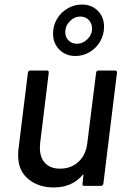

<svg xmlns="http://www.w3.org/2000/svg" viewBox="-20 -820 565 847"><path d="M415 -509H487Q492 -509 494.5 -506Q497 -503 496 -499L436 -10Q434 0 425 0H352Q342 0 344 -10L348 -47Q349 -49 347.5 -49.5Q346 -50 344 -48Q298 7 217 7Q150 7 105 -30Q60 -67 60 -134Q60 -150 61 -158L103 -499Q105 -509 114 -509H187Q191 -509 193.5 -506Q196 -503 195 -499L157 -188Q156 -181 156 -168Q156 -125 179 -100.5Q202 -76 245 -76Q294 -76 326.5 -106.5Q359 -137 365 -188L404 -499Q404 -503 407 -506Q410 -509 415 -509ZM214 -672Q214 -707 231.5 -736.5Q249 -766 278.5 -783Q308 -800 341 -800Q384 -800 411.5 -772.5Q439 -745 439 -702Q439 -667 422 -637.5Q405 -608 376 -590.5Q347 -573 313 -573Q270 -573 242 -601Q214 -629 214 -672ZM386 -694Q386 -717 371.5 -732Q357 -747 334 -747Q308 -747 288 -726.5Q268 -706 268 -678Q268 -656 282.5 -641.5Q297 -627 319 -627Q345 -627 365.5 -647Q386 -667 386 -694Z"/></svg>

Font: Barlow Medium
Style: Italic
Weight: 500
Italic angle: -7°
Designer: Jeremy Tribby
Foundry: Tribby Type
Version: Version 1.408